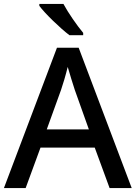

<svg xmlns="http://www.w3.org/2000/svg" viewBox="-20 -961 693 981"><path d="M304 -941H181V-931C208 -894 287 -817 335 -781H405V-793C374 -830 328 -896 304 -941ZM540 0H653L382 -717H271L0 0H111L187 -207H464ZM362 -502 434 -300H219L292 -502C300 -524 316 -578 326 -619C334 -590 355 -523 362 -502Z"/></svg>

Font: Noto Sans Medefaidrin Medium
Style: Regular
Weight: 500
Designer: Dalton Maag Ltd
Foundry: Dalton Maag Ltd
Version: Version 1.002